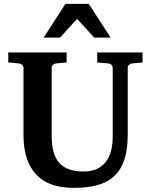

<svg xmlns="http://www.w3.org/2000/svg" viewBox="-20 -937 769 974"><path d="M649.9 -615.2Q641.6 -614.3 634.8 -608.4Q627.9 -602.5 627.9 -592.8V-253.9Q627.9 -180.2 611.3 -128.7Q594.7 -77.1 561 -44.9Q527.3 -12.7 475.8 1.7Q424.3 16.1 354 16.1Q225.1 16.1 162.1 -53Q99.1 -122.1 99.1 -253.9V-592.8Q99.1 -602.5 92 -608.4Q85 -614.3 76.2 -615.2L22 -620.1V-670.9H317.9V-620.1L264.2 -615.2Q255.9 -614.3 249 -608.4Q242.2 -602.5 242.2 -592.8V-246.1Q242.2 -152.3 281.7 -109.6Q321.3 -66.9 403.8 -66.9Q443.4 -66.9 471.2 -79.8Q499 -92.8 517.1 -116.2Q535.2 -139.6 543.5 -172.6Q551.8 -205.6 551.8 -246.1V-592.8Q551.8 -602.5 545.4 -608.4Q539.1 -614.3 529.8 -615.2L473.1 -620.1V-670.9H703.1V-620.1ZM458 -746.1 371.1 -841.3 284.2 -746.1H201.2L312 -917.5H430.2L541 -746.1Z"/></svg>

Font: Charis SIL
Style: Bold
Weight: 700
Foundry: SIL International
Version: Version 4.112